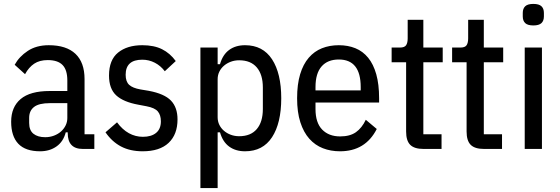

<svg xmlns="http://www.w3.org/2000/svg" viewBox="-20 -761 2862 981"><path d="M403 0Q326 0 326 -81V-85H316Q304 -38 269 -13Q234 12 185 12Q110 12 73.5 -26.5Q37 -65 37 -139Q37 -214 85.5 -255Q134 -296 234 -296H324V-350Q324 -404 299.5 -429Q275 -454 224 -454Q182 -454 154.5 -435.5Q127 -417 108 -382L55 -430Q78 -472 122 -501Q166 -530 229 -530Q319 -530 365.5 -486Q412 -442 412 -357V-75H462V0ZM211 -60Q235 -60 256 -68Q277 -76 292 -89.5Q307 -103 315.5 -120.5Q324 -138 324 -158V-234H235Q179 -234 154 -214.5Q129 -195 129 -159V-133Q129 -95 151 -77.5Q173 -60 211 -60Z M709 12Q645 12 598.5 -12.5Q552 -37 519 -85L578 -136Q605 -99 638.5 -80.5Q672 -62 710 -62Q753 -62 777.5 -82Q802 -102 802 -141Q802 -173 786.5 -191.5Q771 -210 729 -218L687 -226Q610 -240 573.5 -274Q537 -308 537 -375Q537 -455 583.5 -492.5Q630 -530 707 -530Q767 -530 808 -509.5Q849 -489 878 -449L822 -397Q801 -425 771 -440.5Q741 -456 707 -456Q622 -456 622 -379Q622 -344 640 -327.5Q658 -311 698 -304L740 -297Q820 -282 853.5 -247Q887 -212 887 -151Q887 -74 841.5 -31Q796 12 709 12Z M1004 -518H1092V-433H1104Q1118 -482 1151 -506Q1184 -530 1232 -530Q1323 -530 1370 -458Q1417 -386 1417 -259Q1417 -132 1370 -60Q1323 12 1232 12Q1184 12 1151 -12Q1118 -36 1104 -85H1092V200H1004ZM1202 -65Q1261 -65 1292 -101.5Q1323 -138 1323 -204V-314Q1323 -380 1292 -416.5Q1261 -453 1202 -453Q1179 -453 1159 -445.5Q1139 -438 1124 -425Q1109 -412 1100.5 -394.5Q1092 -377 1092 -356V-162Q1092 -141 1100.5 -123.5Q1109 -106 1124 -93Q1139 -80 1159 -72.5Q1179 -65 1202 -65Z M1717 12Q1670 12 1630 -3.5Q1590 -19 1560.5 -52Q1531 -85 1514.5 -136.5Q1498 -188 1498 -259Q1498 -330 1513.5 -381.5Q1529 -433 1557.5 -466Q1586 -499 1625 -514.5Q1664 -530 1711 -530Q1758 -530 1796 -514.5Q1834 -499 1861 -466Q1888 -433 1902.5 -381.5Q1917 -330 1917 -259V-237H1592V-204Q1592 -134 1626 -99Q1660 -64 1718 -64Q1768 -64 1798.5 -85.5Q1829 -107 1849 -149L1905 -102Q1847 12 1717 12ZM1711 -457Q1654 -457 1623 -421.5Q1592 -386 1592 -316V-299H1823V-316Q1823 -457 1711 -457Z M2144 0Q2097 0 2076 -21Q2055 -42 2055 -89V-443H1981V-518H2023Q2047 -518 2055 -530Q2063 -542 2063 -565V-660H2143V-518H2242V-443H2143V-75H2236V0Z M2453 0Q2406 0 2385 -21Q2364 -42 2364 -89V-443H2290V-518H2332Q2356 -518 2364 -530Q2372 -542 2372 -565V-660H2452V-518H2551V-443H2452V-75H2545V0Z M2705 -631Q2676 -631 2663.5 -643Q2651 -655 2651 -677V-695Q2651 -717 2663.5 -729Q2676 -741 2705 -741Q2734 -741 2746.5 -729Q2759 -717 2759 -695V-677Q2759 -655 2746.5 -643Q2734 -631 2705 -631ZM2661 -518H2749V0H2661Z"/></svg>

Font: IBM Plex Sans Condensed Text
Style: Regular
Weight: 450
Width: 3
Designer: Mike Abbink, Paul van der Laan, Pieter van Rosmalen
Foundry: Bold Monday
Version: Version 1.1